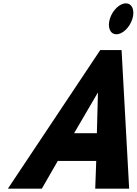

<svg xmlns="http://www.w3.org/2000/svg" viewBox="-20 -1123 816 1143"><path d="M729.2 -1103C692.1 -1103 649.6 -1062 634 -1011C618.4 -960 635.8 -919 673 -919C710.2 -919 752.6 -960 768.2 -1011C783.8 -1062 766.4 -1103 729.2 -1103ZM703.7 -825H576.8L27.1 0H229.1L324 -165H552.9L546.9 0H748.9ZM556.7 -330H421.1L561.5 -570H563Z"/></svg>

Font: Hussar
Style: BdSuprConOblThree
Weight: 700
Foundry: Cannot Into Space Fonts
Version: Version 2.00